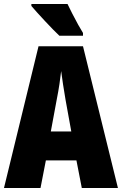

<svg xmlns="http://www.w3.org/2000/svg" viewBox="-20 -947 614 967"><path d="M392 0 365 -139H211L184 0H0L174 -714H398L574 0ZM310 -445Q303 -485 297.5 -522Q292 -559 288 -589Q285 -561 279.5 -524Q274 -487 266 -447L236 -285H339ZM320 -927Q329 -908 344 -878.5Q359 -849 374 -822Q389 -795 398 -781V-767H279Q267 -778 247.5 -798Q228 -818 206.5 -841Q185 -864 166.5 -884.5Q148 -905 138 -917V-927Z"/></svg>

Font: Noto Sans Gujarati UI ExtraCondensed Black
Style: Regular
Weight: 900
Width: 2
Designer: Jelle Bosma - Monotype Design Team, Universal Thirst
Foundry: Monotype Imaging Inc.
Version: Version 2.106; ttfautohint (v1.8.4.7-5d5b)